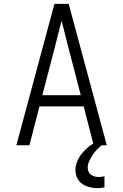

<svg xmlns="http://www.w3.org/2000/svg" viewBox="-20 -755 640 998"><path d="M65 0 263 -735H337L535 0H467L415 -202H185L133 0ZM200 -260H400L340 -490Q330 -529 320 -568.5Q310 -608 300 -648Q290 -608 280 -568.5Q270 -529 260 -490ZM488 223Q467 223 446.5 218Q426 213 408.5 201.5Q391 190 381.5 170.5Q372 151 372 130Q372 102 384.5 76.5Q397 51 416.5 30.5Q436 10 459.5 -5.5Q483 -21 509 -33V0Q495 11 482.5 24Q470 37 460.5 52Q451 67 443.5 83.5Q436 100 436 118Q436 128 440.5 138Q445 148 454 154Q463 160 473 162.5Q483 165 494 165Q501 165 508.5 164Q516 163 523 161V219Q515 221 506 222Q497 223 488 223Z"/></svg>

Font: Iosevka SS04 Light Extended
Style: Regular
Weight: 300
Width: 7
Monospace: yes
Designer: Belleve Invis
Foundry: Belleve Invis
Version: Version 19.0.0; ttfautohint (v1.8.4)